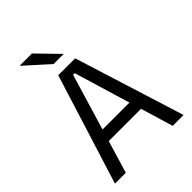

<svg xmlns="http://www.w3.org/2000/svg" viewBox="-235 -938 1051 1051"><g transform="rotate(-45 290.5 -412.5)"><path d="M24.7 0 224.7 -639H355.7L556 0H471.9L296.6 -583H283.9L108.7 0ZM144.3 -188.7V-257.6H435.5V-188.7ZM207 -825.1 327.6 -701.3V-700.4H249.8L113.1 -823.7V-825.1Z"/></g></svg>

Font: Anek Gujarati Medium
Style: Regular
Weight: 500
Designer: Mrunmayee Ghaisas (Gujarati), Yesha Goshar (Latin)
Foundry: Ek Type
Version: Version 1.003